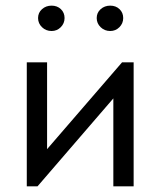

<svg xmlns="http://www.w3.org/2000/svg" viewBox="-20 -661 569 681"><path d="M147 -132 413 -440H454V0H382V-312L113 0H75V-440H147ZM115 -597Q115 -616 129 -628.5Q143 -641 163 -641Q183 -641 196 -628.5Q209 -616 209 -597Q209 -578 195.5 -564.5Q182 -551 163 -551Q143 -551 129 -564.5Q115 -578 115 -597ZM323 -597Q323 -616 337 -628.5Q351 -641 371 -641Q391 -641 404 -628.5Q417 -616 417 -597Q417 -578 403.5 -564.5Q390 -551 371 -551Q351 -551 337 -564.5Q323 -578 323 -597Z"/></svg>

Font: Tilda Sans
Style: Regular
Weight: 400
Designer: ParaType Ltd
Foundry: ParaType Ltd
Version: Version 1.002W